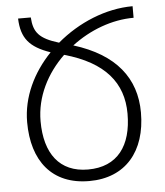

<svg xmlns="http://www.w3.org/2000/svg" viewBox="-52 -771 712 827"><g transform="rotate(-5 303.5 -357.0)"><path d="M56 -266C56 -98 140 10 301 10C458 10 548 -97 548 -265C548 -413 464 -522 283 -578C362 -638 458 -674 552 -674V-724C436 -724 316 -674 223 -595C138 -621 115 -649 111 -714H56C59 -629 93 -588 183 -557C106 -477 56 -375 56 -266ZM114 -265C114 -371 164 -468 240 -541C414 -492 490 -398 490 -265C490 -127 428 -40 300 -40C177 -40 114 -125 114 -265Z"/></g></svg>

Font: Noto Sans Armenian SemiCondensed Light
Style: Regular
Weight: 300
Width: 4
Designer: Monotype Design Team
Foundry: Monotype Imaging Inc.
Version: Version 2.008